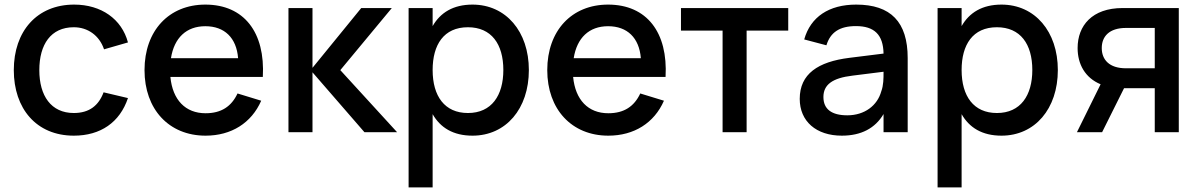

<svg xmlns="http://www.w3.org/2000/svg" viewBox="-20 -575 5216 835"><path d="M301 15C417 15 501 -42.5 536.5 -148.5L430.5 -173.5C409 -116 368.5 -83.5 301 -83.5C202 -83.5 151 -158.5 151 -270C151 -381.5 201 -456.5 301 -456.5C361.5 -456.5 412 -421 432.5 -360.5L536.5 -390.5C509.5 -492 420.5 -555 302.5 -555C140.5 -555 40 -439 40 -270C40 -103 138 15 301 15Z M874 -82.5C786.5 -82.5 730.5 -140.5 721 -240.5H1123C1134 -434 1041.5 -555 873 -555C715 -555 608.5 -442 608.5 -270C608.5 -100 714.5 15 874 15C986 15 1073.5 -40 1116 -137L1013 -168.5C986.5 -112 942.5 -82.5 874 -82.5ZM723.5 -322C737.5 -410.5 790.5 -461 873 -461C956.5 -461 1008.5 -410.5 1015.5 -322Z M1234.5 0H1339V-260.5L1565 0H1707L1460 -270L1684 -540H1551L1339 -280V-540H1234.5Z M1861.5 240V-78.5C1895 -20 1950.5 15 2035 15C2180 15 2280 -101.5 2280 -270.5C2280 -437.5 2180.5 -555 2035 -555C1951 -555 1895 -520 1861.5 -461.5V-540H1757V240ZM2015 -83.5C1914 -83.5 1861.5 -156.5 1861.5 -270.5C1861.5 -380.5 1910 -456.5 2015 -456.5C2117 -456.5 2169 -383.5 2169 -270.5C2169 -160 2118 -83.5 2015 -83.5Z M2625.5 -82.5C2538 -82.5 2482 -140.5 2472.5 -240.5H2874.5C2885.5 -434 2793 -555 2624.5 -555C2466.5 -555 2360 -442 2360 -270C2360 -100 2466 15 2625.5 15C2737.5 15 2825 -40 2867.5 -137L2764.5 -168.5C2738 -112 2694 -82.5 2625.5 -82.5ZM2475 -322C2489 -410.5 2542 -461 2624.5 -461C2708 -461 2760 -410.5 2767 -322Z M3227 0V-442H3408V-540H2941.5V-442H3122.5V0Z M3703.5 -555C3585 -555 3505 -501.5 3477.5 -403.5L3574 -378C3591.5 -435 3632 -461.5 3702.5 -461.5C3782 -461.5 3821 -424.5 3822.5 -342L3674 -323.5C3537.5 -306.5 3458 -253.5 3458 -145C3458 -47.5 3529.5 15 3641 15C3725 15 3786 -17 3822.5 -79V0H3927.5V-322.5C3927.5 -479.5 3854 -555 3703.5 -555ZM3822.5 -263V-259.5C3822.5 -235.5 3822.5 -203.5 3812.5 -177.5C3795.5 -116 3740 -73.5 3665 -73.5C3596.5 -73.5 3561 -100.5 3561 -153C3561 -206.5 3599.5 -235.5 3687 -246Z M4162 240V-78.5C4195.5 -20 4251 15 4335.5 15C4480.5 15 4580.5 -101.5 4580.5 -270.5C4580.5 -437.5 4481 -555 4335.5 -555C4251.5 -555 4195.5 -520 4162 -461.5V-540H4057.5V240ZM4315.5 -83.5C4214.5 -83.5 4162 -156.5 4162 -270.5C4162 -380.5 4210.5 -456.5 4315.5 -456.5C4417.5 -456.5 4469.5 -383.5 4469.5 -270.5C4469.5 -160 4418.5 -83.5 4315.5 -83.5Z M4773 0 4868.5 -191.5H5002V0H5106.5V-540H4862C4729.5 -540 4666.5 -463.5 4666.5 -366C4666.5 -296 4699 -236.5 4766.5 -208.5L4663.5 0ZM5002 -453.5V-278H4877C4803.5 -278 4771.5 -316 4771.5 -366C4771.5 -416 4803.5 -453.5 4877 -453.5Z"/></svg>

Font: Vela Sans SemBd
Style: Regular
Weight: 600
Designer: Principal design: Mikhail Sharanda - project Manrope.
Design modification: Ravid Balaliev
Foundry: Mikhail Sharanda
Version: Version 1.001